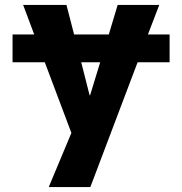

<svg xmlns="http://www.w3.org/2000/svg" viewBox="-20 -540 740 780"><path d="M31 -287V-400H119L74 -520H250L281 -400H422L458 -520H627L581 -400H669V-287H539L347 220H178L270 0L162 -287ZM344 -153H346L387 -287H310Z"/></svg>

Font: Mplus 1p ExtraBold
Style: Regular
Weight: 800
Version: Version 1.061